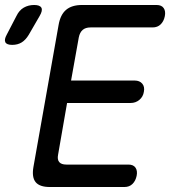

<svg xmlns="http://www.w3.org/2000/svg" viewBox="-100 -750 720 770"><path d="M185 -427H440Q460 -427 470.5 -414.5Q481 -402 477 -382Q474 -362 459 -349.5Q444 -337 424 -337H169L133 -130Q129 -110 137.5 -100Q146 -90 166 -90H415Q435 -90 443.5 -77.5Q452 -65 448 -45Q444 -25 431.5 -12.5Q419 0 399 0H100Q59 0 43 -19.5Q27 -39 34 -80L135 -650Q142 -691 165 -710.5Q188 -730 229 -730H528Q548 -730 556.5 -717.5Q565 -705 561 -685Q557 -665 544.5 -652.5Q532 -640 512 -640H263Q243 -640 231.5 -630Q220 -620 216 -600ZM15 -610Q3 -590 -13 -580Q-29 -570 -51 -570Q-73 -570 -78.5 -580.5Q-84 -591 -73 -611L-34 -686Q-23 -709 -4.5 -719.5Q14 -730 37 -730Q60 -730 66 -719Q72 -708 59 -686Z"/></svg>

Font: Maple Mono Normal NL
Style: Italic
Weight: 400
Italic angle: -10°
Monospace: yes
Designer: subframe7536
Version: Version 7.000